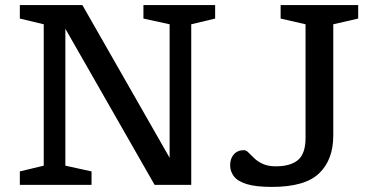

<svg xmlns="http://www.w3.org/2000/svg" viewBox="-20 -727 1471 755"><path d="M152 -75.5V-631.5L58 -654V-707H304L647 -106.5V-631.5L544 -654V-707H826V-654L732 -631.5V0H588L237 -614V-75.5L340 -53V0H58V-53ZM1290.5 -193.5Q1290.5 -99 1235 -45.5Q1179.5 8 1049.5 8Q985.5 8 949.8 -3.2Q914 -14.5 899.5 -34Q885 -53.5 885 -77Q885 -103.5 899.5 -120Q914 -136.5 939.5 -136.5Q948 -136.5 957.2 -127Q966.5 -117.5 979.8 -104.8Q993 -92 1013.5 -82.5Q1034 -73 1064.5 -73Q1122.5 -73 1152 -98Q1181.5 -123 1181.5 -185V-631.5L1083.5 -654V-707H1388.5V-654L1290.5 -631.5Z"/></svg>

Font: Newsreader Caption
Style: Regular
Weight: 400
Designer: Hugues Gentile
Foundry: Production Type
Version: Version 1.001